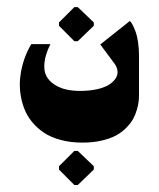

<svg xmlns="http://www.w3.org/2000/svg" viewBox="-20 -309 453 547"><path d="M191.7 218H201.7L247.3 174V164.7L201.7 121H191.7L148 164.7V174ZM191.7 -191.7H201.7L247.3 -235.7V-245L201.7 -288.7H191.7L148 -245V-235.7ZM214.3 97.3Q245.3 97.3 270.5 91.3Q295.7 85.3 312 76.2Q328.3 67 340.8 54Q353.3 41 359.8 28.8Q366.3 16.7 370.2 2.8Q374 -11 375 -20Q376 -29 376 -37.3V-150.3Q376 -171 373.3 -188.8Q370.7 -206.7 366.8 -217.2Q363 -227.7 359.2 -235.5Q355.3 -243.3 352.7 -246.3L350 -249.3L265.7 -182.3L306 -128Q313.7 -117.7 314.8 -106.7Q316 -95.7 309.5 -85.7Q303 -75.7 290.5 -67.7Q278 -59.7 256.5 -54.8Q235 -50 207.7 -50Q187 -50 169 -54Q151 -58 135.5 -67.8Q120 -77.7 112.2 -92.3Q104.3 -107 106.7 -130.5Q109 -154 123.7 -183.3H69Q56.7 -162.3 48.8 -139.2Q41 -116 38 -92.3Q35 -68.7 37.8 -45.3Q40.7 -22 48.5 -1Q56.3 20 71 38Q85.7 56 105.5 69.2Q125.3 82.3 153.2 89.8Q181 97.3 214.3 97.3Z"/></svg>

Font: Jomhuria
Style: Regular
Weight: 400
Designer: Arabic design by Kourosh Beigpour, Latin design by Eben Sorkin, engineering by Lasse Fister and Khaled Hosney
Version: Version 1.0010